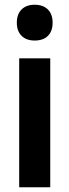

<svg xmlns="http://www.w3.org/2000/svg" viewBox="-20 -790 292 810"><path d="M61 -544H192V0H61ZM126 -770Q162 -770 182 -750Q202 -730 202 -694Q202 -659 182.5 -639Q163 -619 126 -619Q91 -619 71 -639Q51 -659 51 -694Q51 -730 71 -750Q91 -770 126 -770Z"/></svg>

Font: Eudoxus Sans
Style: Bold
Weight: 700
Designer: Stijn de Vries
Foundry: tokotype
Version: Version 2.005